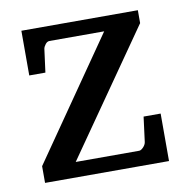

<svg xmlns="http://www.w3.org/2000/svg" viewBox="-62 -542 585 601"><g transform="rotate(-10 231.0 -241.0)"><path d="M34.2 0V-53.2L298.8 -435.1H125Q117.7 -435.1 112.1 -428Q106.4 -420.9 105 -414.1L95.2 -339.8H43.9V-481.9H414.1V-440.9L140.1 -47.9H341.8Q345.2 -47.9 348.9 -50.3Q352.5 -52.7 355.7 -56.2Q358.9 -59.6 361.1 -63.7Q363.3 -67.9 363.8 -71.8L374 -150.9H428.2V0Z"/></g></svg>

Font: Charis SIL
Style: Regular
Weight: 400
Foundry: SIL International
Version: Version 4.112